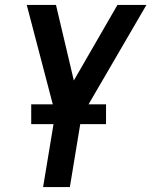

<svg xmlns="http://www.w3.org/2000/svg" viewBox="-20 -540 640 775"><path d="M154 215 203 -81 88 -520H206L278 -215L454 -520H571L309 -70L262 215ZM106 -39V-119H408V-39Z"/></svg>

Font: Iosevka SS04 SmBd Ex Obl
Style: Regular
Weight: 600
Width: 7
Italic angle: -9°
Monospace: yes
Designer: Belleve Invis
Foundry: Belleve Invis
Version: Version 19.0.0; ttfautohint (v1.8.4)